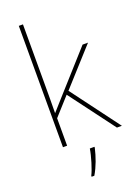

<svg xmlns="http://www.w3.org/2000/svg" viewBox="-180 -835 818 1130"><g transform="rotate(-20 229.5 -269.5)"><path d="M116 -385V-760H90V0H116V-172L216 -283L428 0H459L234 -301L439 -528H405L172 -268C150 -244 137 -229 115 -204C116 -267 116 -321 116 -385ZM265 67V61H236C230 104 205 185 189 215V221H206C234 174 253 119 265 67Z"/></g></svg>

Font: Noto Kufi Arabic Thin
Style: Regular
Weight: 100
Designer: Monotype Design Team, David Williams, Khaled Hosny
Foundry: Google LLC
Version: Version 2.109